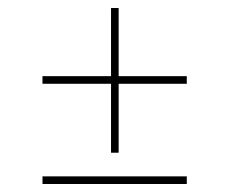

<svg xmlns="http://www.w3.org/2000/svg" viewBox="-20 -592 565 479"><path d="M257 -572H276V-402H446V-383H276V-211H257V-383H86V-402H257ZM86 -152H446V-133H86Z"/></svg>

Font: Josefin Sans Thin Thin
Style: Regular
Weight: 250
Version: Version 2.001